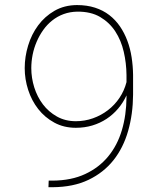

<svg xmlns="http://www.w3.org/2000/svg" viewBox="-20 -741 640 770"><path d="M190.9 -16.6Q266.1 -17.1 321.5 -43Q377 -68.8 413.8 -113.5Q450.7 -158.2 468.8 -219Q486.8 -279.8 487.3 -350.6V-358.4Q474.1 -329.6 453.9 -305.7Q433.6 -281.7 407.5 -264.4Q381.3 -247.1 350.3 -237.8Q319.3 -228.5 284.2 -228.5Q235.8 -228.5 197.8 -249.3Q159.7 -270 133.3 -303.7Q106.9 -337.4 93 -380.4Q79.1 -423.3 79.1 -467.8Q79.1 -513.2 92.8 -558.3Q106.4 -603.5 133.1 -639.4Q159.7 -675.3 198.7 -697.8Q237.8 -720.2 288.1 -720.7Q328.6 -720.7 361.1 -710.2Q393.6 -699.7 418.5 -680.4Q443.4 -661.1 461.2 -635Q479 -608.9 490.7 -577.6Q502.4 -546.4 507.8 -511.5Q513.2 -476.6 513.7 -440.9V-361.3Q513.2 -283.7 493.9 -216.1Q474.6 -148.4 435.1 -98.6Q395.5 -48.8 335 -19.8Q274.4 9.3 190.9 9.8H174.3L175.3 -16.6ZM284.2 -254.9Q319.8 -254.9 352.8 -266.6Q385.7 -278.3 412.8 -299.1Q439.9 -319.8 459.2 -348.6Q478.5 -377.4 487.3 -411.6V-440.4Q486.8 -487.8 476.3 -533.4Q465.8 -579.1 442.4 -615Q418.9 -650.9 381.6 -672.9Q344.2 -694.8 290 -694.3Q260.7 -693.8 235.4 -684.6Q210 -675.3 189.5 -658.9Q168.9 -642.6 153.3 -620.6Q137.7 -598.6 127 -573.5Q116.2 -548.3 110.8 -521.2Q105.5 -494.1 105.5 -467.8Q105.5 -428.7 117.4 -390.6Q129.4 -352.5 152.1 -322.5Q174.8 -292.5 208.3 -273.7Q241.7 -254.9 284.2 -254.9Z"/></svg>

Font: Roboto Mono Thin
Style: Regular
Weight: 250
Designer: Google
Version: Version 2.000985; 2015; ttfautohint (v1.3)